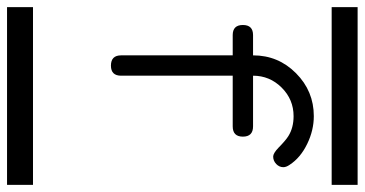

<svg xmlns="http://www.w3.org/2000/svg" viewBox="-263 -471 1026 540"><g transform="rotate(90 250.0 -201.0)"><path d="M0 -620.8V-693.8H500V-620.8ZM0 219.2H500V292.2H0ZM450.2 -484.9Q450.2 -473.4 441.2 -464.8Q432.1 -456.3 420.4 -456.3Q411.1 -456.3 395.5 -471.2Q374.5 -491.9 362.8 -499Q339.4 -513.7 306.6 -513.7Q259.8 -513.7 226.3 -480.1Q192.9 -446.5 192.9 -399.7H335.4Q364.3 -399.7 364.3 -371.1Q364.3 -342.5 335.4 -342.5H192.9V-28.6Q192.9 0 164.6 0Q135.7 0 135.7 -28.6V-342.5H78.6Q50.3 -342.5 50.3 -371.1Q50.3 -399.7 78.6 -399.7H135.7Q135.7 -470.7 186 -520.6Q236.3 -570.6 306.6 -570.6Q346.2 -570.6 384.3 -552.2Q423.8 -533.2 443.8 -502.2Q450.2 -492.9 450.2 -484.9Z"/></g></svg>

Font: EnergyBar
Style: Regular
Weight: 400
Italic angle: -10°
Version: 1.0 2000-03-28